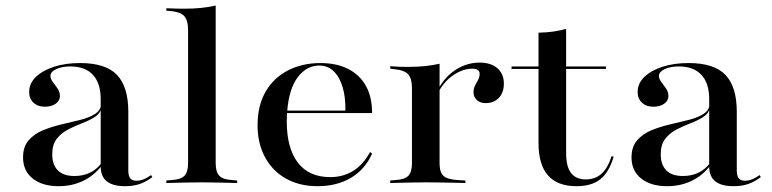

<svg xmlns="http://www.w3.org/2000/svg" viewBox="-20 -652 2750 684"><path d="M338.7 -207.3V-299.2Q338.7 -355.6 310.9 -385.5Q283.1 -415.3 230.6 -415.3Q200 -415.3 179.8 -405.6Q159.7 -396 159.7 -381.5Q159.7 -371 168.1 -360.1Q176.6 -349.2 185.1 -336.7Q193.5 -324.2 193.5 -309.7Q193.5 -293.5 178.6 -282.7Q163.7 -271.8 139.5 -271.8Q114.5 -271.8 99.2 -286.3Q83.9 -300.8 83.9 -324.2Q83.9 -354.8 107.7 -377.8Q131.5 -400.8 172.2 -414.1Q212.9 -427.4 265.3 -427.4Q356.5 -427.4 396.8 -385.1Q437.1 -342.7 437.1 -254V-207.3ZM188.7 11.3Q130.6 11.3 96.4 -16.1Q62.1 -43.5 62.1 -91.1Q62.1 -129 81.9 -152Q101.6 -175 133.1 -187.9Q164.5 -200.8 199.6 -208.9Q234.7 -216.9 266.5 -225Q298.4 -233.1 319 -246.4Q339.5 -259.7 340.3 -282.3L341.1 -266.9Q336.3 -246.8 316.9 -234.7Q297.6 -222.6 272.2 -212.9Q246.8 -203.2 222.6 -190.7Q198.4 -178.2 182.3 -157.7Q166.1 -137.1 166.1 -102.4Q166.1 -65.3 185.9 -45.2Q205.6 -25 245.2 -25Q275 -25 298.8 -35.9Q322.6 -46.8 341.9 -71V-61.3Q313.7 -25 274.6 -6.9Q235.5 11.3 188.7 11.3ZM437.1 -44.4Q437.1 -25.8 444 -16.9Q450.8 -8.1 466.1 -8.1Q478.2 -8.1 490.7 -12.9Q503.2 -17.7 518.5 -28.2L522.6 -21Q500 -4 477.4 3.6Q454.8 11.3 425.8 11.3Q382.3 11.3 360.5 -6Q338.7 -23.4 338.7 -58.9V-207.3H437.1Z M699.2 -2.4Q665.3 -2.4 636.7 -1.6Q608.1 -0.8 572.6 0V-8.9L590.3 -10.5Q623.4 -12.1 636.7 -25.4Q650 -38.7 650 -70.2V-207.3H748.4V-70.2Q748.4 -38.7 761.7 -25.4Q775 -12.1 808.1 -10.5L825 -8.9V0Q790.3 -0.8 761.3 -1.6Q732.3 -2.4 699.2 -2.4ZM650 -207.3V-544.4Q650 -579.8 636.3 -594.8Q622.6 -609.7 586.3 -612.9L572.6 -613.7V-622.6Q594.4 -621.8 607.3 -621.4Q620.2 -621 636.3 -621Q668.5 -621 696.4 -623.8Q724.2 -626.6 748.4 -632.3V-622.6V-207.3Z M1111.3 11.3Q1047.6 11.3 999.6 -15.3Q951.6 -41.9 924.6 -91.1Q897.6 -140.3 897.6 -205.6Q897.6 -275.8 926.2 -325.4Q954.8 -375 1006 -401.2Q1057.3 -427.4 1121.8 -427.4Q1178.2 -427.4 1219.4 -406.9Q1260.5 -386.3 1283.1 -346.8Q1305.6 -307.3 1305.6 -249.2H965.3L963.7 -258.1H1210.5Q1211.3 -306.5 1200.4 -342.3Q1189.5 -378.2 1168.5 -398.4Q1147.6 -418.5 1117.7 -418.5Q1072.6 -418.5 1041.1 -377.4Q1009.7 -336.3 1003.2 -256.5V-254.8Q1002.4 -246.8 1002 -238.3Q1001.6 -229.8 1001.6 -219.4Q1001.6 -124.2 1041.1 -72.6Q1080.6 -21 1156.5 -21Q1201.6 -21 1237.5 -42.7Q1273.4 -64.5 1298.4 -110.5L1305.6 -104.8Q1280.6 -48.4 1230.2 -18.5Q1179.8 11.3 1111.3 11.3Z M1496.8 -2.4Q1462.9 -2.4 1434.3 -1.6Q1405.6 -0.8 1370.2 0V-8.9L1387.9 -10.5Q1421 -12.1 1434.3 -25.4Q1447.6 -38.7 1447.6 -70.2V-207.3H1546V-70.2Q1546 -49.2 1552 -36.3Q1558.1 -23.4 1572.6 -17.7Q1587.1 -12.1 1611.3 -10.5L1637.9 -8.9V0Q1611.3 -0.8 1588.7 -1.2Q1566.1 -1.6 1544 -2Q1521.8 -2.4 1496.8 -2.4ZM1447.6 -207.3V-337.9Q1447.6 -372.6 1433.9 -387.5Q1420.2 -402.4 1383.9 -405.6L1370.2 -407.3V-416.1Q1391.9 -414.5 1404.8 -414.1Q1417.7 -413.7 1433.9 -413.7Q1466.1 -413.7 1494 -416.5Q1521.8 -419.4 1546 -425V-416.1V-207.3ZM1710.5 -284.7Q1690.3 -284.7 1678.6 -295.6Q1666.9 -306.5 1666.9 -323.4Q1666.9 -337.1 1672.6 -347.6Q1678.2 -358.1 1683.5 -368.1Q1688.7 -378.2 1688.7 -388.7Q1688.7 -407.3 1662.1 -407.3Q1641.9 -407.3 1620.6 -398.4Q1599.2 -389.5 1579.4 -372.2Q1559.7 -354.8 1544.4 -329L1543.5 -338.7Q1568.5 -382.3 1606.9 -405.6Q1645.2 -429 1688.7 -429Q1729 -429 1752 -408.9Q1775 -388.7 1775 -354Q1775 -322.6 1757.3 -303.6Q1739.5 -284.7 1710.5 -284.7Z M2033.9 11.3Q1966.1 11.3 1932.3 -27Q1898.4 -65.3 1898.4 -143.5V-207.3H1996.8V-107.3Q1996.8 -58.1 2014.5 -35.5Q2032.3 -12.9 2066.1 -12.9Q2100.8 -12.9 2123 -33.1Q2145.2 -53.2 2158.9 -96L2166.1 -93.5Q2150 -38.7 2119 -13.7Q2087.9 11.3 2033.9 11.3ZM1898.4 -207.3V-535.5Q1929.8 -536.3 1953.6 -539.9Q1977.4 -543.5 1996.8 -549.2V-207.3ZM1802.4 -406.5V-415.3H2138.7V-406.5Z M2506.5 -207.3V-299.2Q2506.5 -355.6 2478.6 -385.5Q2450.8 -415.3 2398.4 -415.3Q2367.7 -415.3 2347.6 -405.6Q2327.4 -396 2327.4 -381.5Q2327.4 -371 2335.9 -360.1Q2344.4 -349.2 2352.8 -336.7Q2361.3 -324.2 2361.3 -309.7Q2361.3 -293.5 2346.4 -282.7Q2331.5 -271.8 2307.3 -271.8Q2282.3 -271.8 2266.9 -286.3Q2251.6 -300.8 2251.6 -324.2Q2251.6 -354.8 2275.4 -377.8Q2299.2 -400.8 2339.9 -414.1Q2380.6 -427.4 2433.1 -427.4Q2524.2 -427.4 2564.5 -385.1Q2604.8 -342.7 2604.8 -254V-207.3ZM2356.5 11.3Q2298.4 11.3 2264.1 -16.1Q2229.8 -43.5 2229.8 -91.1Q2229.8 -129 2249.6 -152Q2269.4 -175 2300.8 -187.9Q2332.3 -200.8 2367.3 -208.9Q2402.4 -216.9 2434.3 -225Q2466.1 -233.1 2486.7 -246.4Q2507.3 -259.7 2508.1 -282.3L2508.9 -266.9Q2504 -246.8 2484.7 -234.7Q2465.3 -222.6 2439.9 -212.9Q2414.5 -203.2 2390.3 -190.7Q2366.1 -178.2 2350 -157.7Q2333.9 -137.1 2333.9 -102.4Q2333.9 -65.3 2353.6 -45.2Q2373.4 -25 2412.9 -25Q2442.7 -25 2466.5 -35.9Q2490.3 -46.8 2509.7 -71V-61.3Q2481.5 -25 2442.3 -6.9Q2403.2 11.3 2356.5 11.3ZM2604.8 -44.4Q2604.8 -25.8 2611.7 -16.9Q2618.5 -8.1 2633.9 -8.1Q2646 -8.1 2658.5 -12.9Q2671 -17.7 2686.3 -28.2L2690.3 -21Q2667.7 -4 2645.2 3.6Q2622.6 11.3 2593.5 11.3Q2550 11.3 2528.2 -6Q2506.5 -23.4 2506.5 -58.9V-207.3H2604.8Z"/></svg>

Font: Playfair 144pt SemiExpanded SemiBold
Style: Regular
Weight: 600
Width: 6
Designer: Claus Eggers Sørensen
Foundry: Claus Eggers Sørensen
Version: Version 2.203